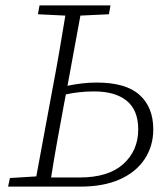

<svg xmlns="http://www.w3.org/2000/svg" viewBox="-20 -694 622 714"><path d="M219 -312Q206 -242 193.5 -173Q181 -104 170 -34H276Q383 -34 438.5 -84Q494 -134 494 -213Q494 -284 451.5 -319Q409 -354 330 -354Q300 -354 274 -351Q248 -348 225 -343ZM10 0 17 -32 115 -38 175 -362Q188 -430 200 -499Q212 -568 223 -636L121 -641L127 -674H391L385 -641L279 -636L231 -375Q255 -380 282 -383.5Q309 -387 340 -387Q448 -387 499 -341Q550 -295 550 -213Q550 -151 518 -102.5Q486 -54 425.5 -27Q365 0 278 0Z"/></svg>

Font: Source Serif 4 SmText Light
Style: Italic
Weight: 300
Italic angle: -12°
Designer: Frank Grießhammer
Foundry: Adobe
Version: Version 4.005;hotconv 1.1.0;makeotfexe 2.6.0